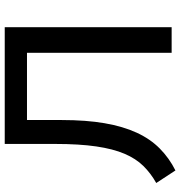

<svg xmlns="http://www.w3.org/2000/svg" viewBox="5 -750 761 811"><g transform="rotate(-90 385.5 -344.5)"><path d="M71 16 18 -65Q59 -88 90 -119.5Q121 -151 141.5 -199Q162 -247 172.5 -318.5Q183 -390 183 -492V-705H676V0H568V-611H284V-464Q284 -361 270.5 -283Q257 -205 230.5 -147.5Q204 -90 163.5 -50Q123 -10 71 16Z"/></g></svg>

Font: Nunito Sans 9pt SemiBold
Style: Regular
Weight: 600
Version: Version 3.101;gftools[0.9.27]